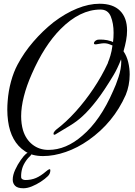

<svg xmlns="http://www.w3.org/2000/svg" viewBox="-20 -699 721 1026"><path d="M210 135Q151 135 113 109Q38 59 23 -53Q21 -68 20 -83Q19 -98 19 -113Q19 -124 19.5 -136Q20 -148 21 -159Q25 -213 39 -264Q53 -315 74 -354Q108 -418 158 -476Q208 -534 266 -580Q329 -628 392 -653.5Q455 -679 512 -679Q584 -679 621.5 -641.5Q659 -604 659 -536Q659 -511 654 -483.5Q649 -456 640 -425Q657 -400 665 -367.5Q673 -335 673 -301Q673 -272 667.5 -244Q662 -216 652 -192Q586 -43 453 50Q395 91 331.5 113Q268 135 210 135ZM239 102Q333 102 420 26Q516 -55 585 -214Q599 -243 613.5 -287.5Q628 -332 628 -370Q628 -376 627 -382Q607 -331 587 -298Q536 -213 496 -161.5Q456 -110 421 -78Q391 -50 352 -26.5Q313 -3 278 18Q274 21 270 21Q266 21 266 16Q266 11 268 8Q273 0 280 -6Q333 -46 384 -102.5Q435 -159 479.5 -225.5Q524 -292 556 -361L558 -368Q563 -379 570 -402Q577 -425 581 -456L566 -462Q547 -470 524 -467L493 -462H490Q482 -462 482 -468Q482 -472 485 -476Q491 -484 503 -487Q513 -488 532.5 -487Q552 -486 576 -478L584 -474Q587 -498 587 -524Q587 -574 572 -611Q557 -648 517 -648Q407 -648 303 -543Q216 -455 150 -304Q122 -241 107.5 -183.5Q93 -126 93 -78Q93 -58 95.5 -39Q98 -20 103 -3Q118 46 154 74Q190 102 239 102ZM105 307Q74 307 61 294Q48 281 48 261Q48 237 61 208.5Q74 180 91 156Q108 132 119 123Q130 114 138 114Q148 114 148 123Q148 129 139 137Q130 145 122 156Q104 181 98 203.5Q92 226 93 247Q93 255 100 259Q107 263 115 263Q147 263 172.5 252Q198 241 226 217Q249 197 249 211Q249 229 236 242Q221 257 198 272Q175 287 150.5 297Q126 307 105 307Z"/></svg>

Font: Birthstone Bounce Medium
Style: Regular
Weight: 500
Designer: Robert E. Leuschke
Foundry: Rob Leuschke
Version: Version 1.010; ttfautohint (v1.8.3)